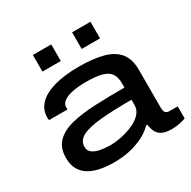

<svg xmlns="http://www.w3.org/2000/svg" viewBox="-162 -879 1048 1051"><g transform="rotate(-30 362.0 -354.0)"><path d="M270 12Q224 12 184.5 4.5Q145 -3 115 -20.5Q85 -38 68 -67.5Q51 -97 51 -140Q51 -204 86.5 -240Q122 -276 186.5 -292Q251 -308 336.5 -311.5Q422 -315 521 -315V-342Q521 -382 504.5 -405Q488 -428 451 -437.5Q414 -447 352 -447Q301 -447 265 -439Q229 -431 210 -416.5Q191 -402 191 -382V-367H75Q74 -371 73.5 -375.5Q73 -380 73 -385Q73 -432 105.5 -466.5Q138 -501 202.5 -520Q267 -539 363 -539Q453 -539 514.5 -522Q576 -505 607 -466Q638 -427 638 -360V-119Q638 -99 645.5 -89.5Q653 -80 672 -80H722V-4Q710 1 685.5 6.5Q661 12 635 12Q593 12 571 0Q549 -12 540 -32Q531 -52 528 -76H520Q493 -48 453 -28Q413 -8 366.5 2Q320 12 270 12ZM296 -80Q332 -80 371.5 -88.5Q411 -97 445 -112.5Q479 -128 500 -151Q521 -174 521 -204V-238Q403 -238 324.5 -230.5Q246 -223 207.5 -202.5Q169 -182 169 -143Q169 -118 187.5 -104.5Q206 -91 235.5 -85.5Q265 -80 296 -80ZM176 -615V-720H292V-615ZM424 -615V-720H540V-615Z"/></g></svg>

Font: Archivo Expanded Medium
Style: Regular
Weight: 500
Width: 7
Designer: Hector Gatti
Foundry: Omnibus-Type
Version: Version 2.001